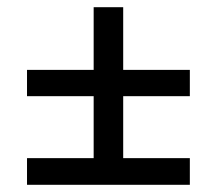

<svg xmlns="http://www.w3.org/2000/svg" viewBox="-20 -562 602 533"><path d="M55 -49V-123H240V-295H55V-368H240V-542H322V-368H507V-295H322V-123H507V-49Z"/></svg>

Font: Georama Extended
Style: Regular
Weight: 400
Width: 7
Designer: Jean-Baptiste Levee
Foundry: Production Type
Version: Version 1.000